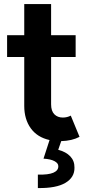

<svg xmlns="http://www.w3.org/2000/svg" viewBox="-20 -700 438 963"><path d="M15.6 -523.4H101.6V-679.7H236.3V-523.4H359.4V-414.1H236.3V-176.8Q236.3 -143.1 252.7 -126.7Q269 -110.4 294.9 -110.4Q316.9 -110.4 335 -120.1L378.9 -13.7Q341.3 6.3 287.1 7.8L272 51.3Q311 61.5 332.5 84.2Q354 106.9 353.5 140.6Q354.5 189.5 308.3 217Q262.2 244.6 169.9 243.2V175.8Q222.2 177.2 247.6 166.3Q272.9 155.3 272.5 133.8Q272.9 118.7 253.2 108.2Q233.4 97.7 198.2 95.7L228.5 2.4Q167 -11.2 134.3 -56.6Q101.6 -102.1 101.6 -168.9V-414.1H15.6Z"/></svg>

Font: Reddit Sans Fudge
Style: Bold
Weight: 700
Designer: Stephen Hutchings
Foundry: Reddit
Version: Version 1.013